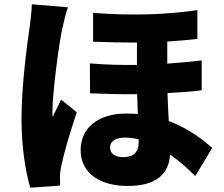

<svg xmlns="http://www.w3.org/2000/svg" viewBox="-20 -815 1040 893"><path d="M492 -129C492 -157 515 -175 563 -175C583 -175 604 -172 625 -167V-153C625 -108 602 -84 553 -84C516 -84 492 -100 492 -129ZM413 -755V-621C486 -618 554 -617 617 -617V-513C547 -512 474 -514 398 -520L399 -381C474 -378 548 -376 618 -377C619 -346 620 -314 621 -285C604 -286 586 -287 568 -287C431 -287 355 -215 355 -118C355 -2 455 50 574 50C710 50 766 -9 771 -96C812 -67 852 -33 888 4L967 -127C934 -156 866 -214 765 -252C763 -291 760 -334 759 -382C818 -385 871 -389 918 -395V-534C868 -528 814 -523 758 -519V-622C809 -625 855 -629 898 -634V-768C771 -749 608 -740 413 -755ZM296 -781 128 -795C127 -758 121 -711 117 -682C106 -608 80 -416 80 -263C80 -127 100 -10 121 58L260 48C259 32 259 14 259 3C259 -7 262 -30 265 -44C277 -102 307 -203 337 -293L264 -352C251 -322 237 -299 225 -270C224 -274 224 -294 224 -297C224 -390 257 -627 269 -679C273 -697 287 -759 296 -781Z"/></svg>

Font: Noto Sans JP Black
Style: Regular
Weight: 900
Designer: Ryoko NISHIZUKA 西塚涼子 (kana, bopomofo & ideographs); Paul D. Hunt (Latin, Greek & Cyrillic); Sandoll Communications 산돌커뮤니
Foundry: Adobe
Version: Version 2.002;hotconv 1.0.116;makeotfexe 2.5.65601